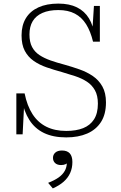

<svg xmlns="http://www.w3.org/2000/svg" viewBox="-20 -748 672 1069"><path d="M349 -19Q404 -19 443 -34.5Q482 -50 503.5 -83.5Q525 -117 525 -171Q525 -216 508.5 -245.5Q492 -275 463.5 -293.5Q435 -312 398.5 -324Q362 -336 324 -347Q280 -359 239.5 -373Q199 -387 167.5 -409Q136 -431 118 -465Q100 -499 100 -551Q100 -607 124 -646.5Q148 -686 194 -707Q240 -728 305 -728Q366 -728 408.5 -707Q451 -686 475.5 -645.5Q500 -605 507 -546L494 -573L503 -715H536V-516H498Q484 -574 459.5 -613Q435 -652 397 -672Q359 -692 305 -692Q252 -692 216 -676Q180 -660 162 -630Q144 -600 144 -556Q144 -514 158.5 -486.5Q173 -459 199.5 -441.5Q226 -424 261.5 -411.5Q297 -399 339 -388Q382 -376 423 -361.5Q464 -347 497 -324.5Q530 -302 550 -266.5Q570 -231 570 -178Q570 -112 542.5 -69Q515 -26 465.5 -4.5Q416 17 349 17Q276 17 225 -7.5Q174 -32 143.5 -80Q113 -128 101 -196L115 -176L106 0H71V-228H117Q131 -159 161 -112.5Q191 -66 238 -42.5Q285 -19 349 -19ZM274 301 248 270Q284 256 306.5 240Q329 224 340.5 203.5Q352 183 352 158L362 152Q356 161 345.5 166Q335 171 320 171Q299 171 287 160Q275 149 275 131Q275 113 288 101.5Q301 90 325 90Q354 90 368.5 106Q383 122 383 154Q383 188 370.5 215.5Q358 243 334 264Q310 285 274 301Z"/></svg>

Font: Roboto Serif Thin
Style: Regular
Weight: 250
Designer: Greg Gazdowicz
Foundry: Commercial Type
Version: Version 1.004